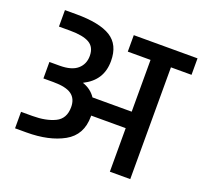

<svg xmlns="http://www.w3.org/2000/svg" viewBox="-115 -787 972 920"><g transform="rotate(20 371.0 -327.0)"><path d="M742 -654V-570H637V0H533V-222H357V-217Q357 -123 282.5 -81.5Q208 -40 93 -40H35V-124H93Q162 -124 207.5 -146Q253 -168 253 -227Q253 -270 224.5 -290.5Q196 -311 132 -311H81V-395H133Q194 -395 223.5 -420.5Q253 -446 253 -488Q253 -533 221 -551.5Q189 -570 123 -570H66V-654H123Q243 -654 300 -618.5Q357 -583 357 -500Q357 -450 334.5 -414.5Q312 -379 266 -356Q309 -342 333 -306H533V-570H417V-654Z"/></g></svg>

Font: Biryani SemiBold
Style: Regular
Weight: 600
Designer: Dan Reynolds and Mathieu Réguer
Foundry: Dan Reynolds and Mathieu Réguer
Version: Version 1.004; ttfautohint (v1.1) -l 5 -r 5 -G 72 -x 0 -D la